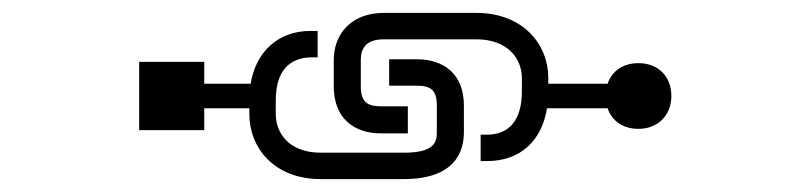

<svg xmlns="http://www.w3.org/2000/svg" viewBox="-20 -449 1240 298"><path d="M736 -199C788 -199 821 -231 829 -281H923C930 -261 947 -249 971 -249C1001 -249 1022 -270 1022 -300C1022 -331 1001 -351 971 -351C947 -351 930 -339 923 -319H831V-328C831 -380 792 -429 719 -429H576C524 -429 498 -395 498 -356V-315C498 -265 530 -242 571 -242H613V-284H571C550 -284 540 -291 540 -315V-356C540 -374 548 -388 576 -388H719C769 -388 790 -357 790 -328V-307C790 -260 768 -240 736 -240H726V-199ZM462 -401C411 -401 377 -368 369 -319H297V-353H196V-247H297V-281H367V-272C367 -220 405 -171 478 -171H607C673 -171 700 -201 700 -244V-285C700 -335 668 -357 627 -357H584V-316H627C649 -316 658 -309 658 -285V-244C658 -229 655 -212 607 -212H478C428 -212 408 -243 408 -272V-293C408 -340 430 -359 462 -360H473V-401Z"/></svg>

Font: CryptoKit 1.4
Style: Regular
Weight: 400
Monospace: yes
Designer: Oceane Juvin
Foundry: http://www.head-geneve.ch
Version: Version 1.000